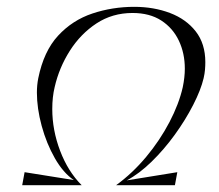

<svg xmlns="http://www.w3.org/2000/svg" viewBox="-20 -542 640 562"><path d="M45 0 52 -38 196 -15Q165 -36 140.5 -79Q116 -122 102 -173.5Q88 -225 88 -271Q88 -282 89 -292.5Q90 -303 92 -313Q108 -392 150 -437.5Q192 -483 250.5 -502.5Q309 -522 373 -522Q430 -522 477.5 -504Q525 -486 553 -450Q581 -414 581 -360Q581 -349 580 -337.5Q579 -326 576 -313Q568 -279 545.5 -235Q523 -191 491.5 -147.5Q460 -104 423.5 -68.5Q387 -33 351 -14L499 -38L492 0H320Q368 -35 408 -83Q448 -131 476 -184.5Q504 -238 515 -287Q521 -316 521 -341Q521 -386 503.5 -423Q486 -460 452 -482Q418 -504 368 -504Q309 -504 262.5 -473.5Q216 -443 184.5 -393.5Q153 -344 140 -287Q133 -258 133 -223Q133 -161 156 -100.5Q179 -40 219 0Z"/></svg>

Font: Grey Qo
Style: Regular
Weight: 400
Designer: Robert E. Leuschke
Foundry: Robert E. Leuschke
Version: Version 2.010